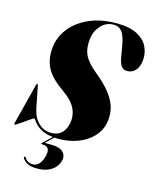

<svg xmlns="http://www.w3.org/2000/svg" viewBox="-133 -801 882 1094"><g transform="rotate(15 308.5 -253.5)"><path d="M266 10Q254 10 242.5 9L197 52.5H232Q284 52.5 305.5 72.8Q327 93 318.5 126Q309 162 276 183.5Q243 205 192.5 205Q154.5 205 132.8 192.8Q111 180.5 104 164.5Q102 161 106 158.5Q110.5 155 114 161Q130 188 162 188Q206 188 223 122Q237.5 64 186 64H182.5Q175 64 182 57L233 8Q195 4 170.8 -8Q146.5 -20 133 -33.5Q119.5 -47 113.2 -56.8Q107 -66.5 104 -66.5Q100.5 -66.5 86.2 -57Q72 -47.5 54.8 -35.2Q37.5 -23 23.5 -13.5Q9.5 -4 6.5 -4Q0.5 -4 2.5 -13L63 -250.5Q66 -261.5 69.5 -261.5Q73 -261.5 75 -252L99.5 -128Q110.5 -72 142.5 -42Q174.5 -12 216 -12Q287 -12 306 -84Q318.5 -131.5 299.2 -176Q280 -220.5 218.5 -263Q144.5 -314.5 118.8 -365.2Q93 -416 99.5 -482.5Q105.5 -546 145.8 -598Q186 -650 255.5 -681Q325 -712 417.5 -712Q493.5 -712 538.2 -688.8Q583 -665.5 601.2 -628.8Q619.5 -592 616.5 -551Q614 -511 594.5 -487.8Q575 -464.5 543.5 -464.5Q521 -464.5 509.2 -481.2Q497.5 -498 491.5 -533L480.5 -596.5Q470.5 -655 452 -677.5Q433.5 -700 403.5 -700Q359 -700 328.8 -667.2Q298.5 -634.5 293 -590Q285.5 -533.5 303.2 -493.8Q321 -454 375 -410Q437.5 -359.5 469.8 -315.5Q502 -271.5 510.5 -230.2Q519 -189 510 -146.5Q500.5 -100.5 466.2 -65Q432 -29.5 380.5 -9.8Q329 10 266 10Z"/></g></svg>

Font: Fraunces 144pt Black
Style: Italic
Weight: 900
Italic angle: -16°
Version: Version 1.000;[0bf87f6ff]